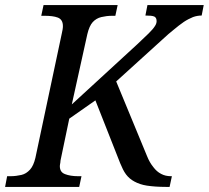

<svg xmlns="http://www.w3.org/2000/svg" viewBox="-41 -734 820 754"><path d="M270 0H-21L-13 -42H0C15 -42 30 -44 43 -47C56 -50 67 -57 77 -68C86 -78 93 -93 98 -114L202 -604C203 -608 204 -613 205 -619C206 -625 206 -629 206 -632C206 -649 199 -660 186 -665C173 -670 155 -672 134 -672H121L130 -714H421L412 -672H399C384 -672 370 -670 357 -667C344 -664 332 -657 323 -647C314 -637 307 -621 302 -600L241 -324L499 -561C517 -578 532 -592 543 -603C554 -614 562 -623 567 -631C572 -638 574 -645 574 -651C574 -660 571 -666 565 -669C558 -672 547 -673 530 -673L538 -714H759L751 -673C740 -673 728 -671 717 -667C705 -662 693 -656 681 -648C668 -639 655 -629 642 -618C628 -607 613 -594 597 -579L381 -383L398 -456L536 -122C543 -104 552 -89 561 -78C570 -66 580 -57 592 -51C603 -45 616 -42 631 -42H634L625 0H611C581 0 556 -2 536 -5C516 -8 500 -14 487 -21C474 -28 463 -37 454 -49C445 -61 438 -76 431 -93L317 -382L371 -366L231 -268L198 -110C197 -106 196 -101 196 -96C195 -90 194 -85 194 -82C194 -65 201 -55 215 -50C228 -45 245 -42 266 -42H279L270 0Z"/></svg>

Font: NameLogos Serif
Style: Italic
Weight: 500
Version: Version 0.1